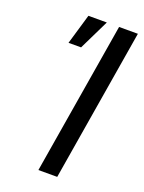

<svg xmlns="http://www.w3.org/2000/svg" viewBox="-139 -795 647 862"><g transform="rotate(20 184.5 -364.0)"><path d="M366.7 -727.5 246.1 0H156.2L276.9 -727.5ZM87.9 -583 130.4 -727.5H218.3L147.9 -583Z"/></g></svg>

Font: Inter 24pt
Style: Italic
Weight: 400
Italic angle: -9.3988°
Designer: Rasmus Andersson
Foundry: rsms
Version: Version 4.001;git-66647c0bb